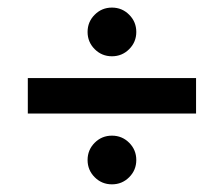

<svg xmlns="http://www.w3.org/2000/svg" viewBox="-20 -590 590 506"><path d="M275 -441.7Q248.3 -441.7 229.6 -460.4Q210.8 -479.2 210.8 -505.8Q210.8 -532.5 229.6 -551.2Q248.3 -570 275 -570Q301.7 -570 320.4 -551.2Q339.2 -532.5 339.2 -505.8Q339.2 -479.2 320.4 -460.4Q301.7 -441.7 275 -441.7ZM53.3 -290.8V-384.2H496.7V-290.8ZM275 -104.2Q248.3 -104.2 229.6 -122.9Q210.8 -141.7 210.8 -168.3Q210.8 -195 229.6 -213.8Q248.3 -232.5 275 -232.5Q301.7 -232.5 320.4 -213.8Q339.2 -195 339.2 -168.3Q339.2 -141.7 320.4 -122.9Q301.7 -104.2 275 -104.2Z"/></svg>

Font: Funnel Sans Medium
Style: Regular
Weight: 500
Version: Version 1.000; Beta; Release 5; Build 24; ttfautohint (v1.8.